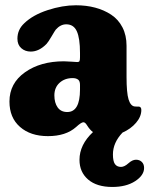

<svg xmlns="http://www.w3.org/2000/svg" viewBox="-20 -517 581 743"><path d="M287.6 101.6Q287.6 43 339.8 -5.9Q327.6 -14.6 316.4 -32.7Q309.6 -43.9 302.7 -43.9Q294.4 -43.9 274.4 -25.4Q234.9 9.8 165.5 9.8Q98.1 9.8 57.4 -25.9Q16.6 -61.5 16.6 -124Q16.6 -194.8 76.7 -237.3Q136.7 -279.8 227.5 -279.8Q238.8 -279.8 257.3 -278.3Q275.9 -276.9 279.3 -276.9Q285.6 -276.9 287.6 -280.5Q289.6 -284.2 289.6 -295.9V-312Q289.6 -369.1 277.3 -396Q265.1 -422.9 236.3 -422.9Q213.9 -422.9 195.8 -402.3Q192.9 -398.9 179.9 -376.7Q167 -354.5 160.2 -347.2Q131.3 -317.4 99.1 -317.4Q77.1 -317.4 62.3 -330.6Q47.4 -343.8 47.4 -367.2Q47.4 -402.3 73.7 -426.8Q106.9 -459 164.3 -477.8Q221.7 -496.6 273.9 -496.6Q314 -496.6 348.1 -487.5Q382.3 -478.5 410.2 -460.2Q438 -441.9 453.9 -411.1Q469.7 -380.4 469.7 -339.8V-219.7Q469.7 -157.7 477.5 -132.3Q485.4 -106.9 501 -105Q504.4 -104.5 510 -104.5Q515.6 -104.5 517.6 -104.5Q526.9 -103.5 526.9 -91.3Q526.9 -65.9 506.6 -42Q486.3 -18.1 454.1 -3.9Q417 35.2 417 80.6Q417 106.9 424.8 117.9Q432.6 128.9 448.2 128.9Q461.4 128.9 476.8 115Q492.2 101.1 506.3 101.1Q520 101.1 528.8 109.6Q537.6 118.2 537.6 132.8Q537.6 161.6 502.9 184.1Q468.3 206.5 414.6 206.5Q354.5 206.5 321 177.7Q287.6 148.9 287.6 101.6ZM289.6 -170.4V-188Q289.6 -203.1 282.7 -208.5Q274.9 -214.8 261.2 -214.8Q230.5 -214.8 210.4 -196.5Q190.4 -178.2 190.4 -147.9Q190.4 -119.1 203.1 -101.3Q215.8 -83.5 240.2 -83.5Q289.6 -83.5 289.6 -170.4Z"/></svg>

Font: Cooper* ExtraBold
Style: Regular
Weight: 800
Designer: Owen Earl
Foundry: indestructible type*
Version: Version 0.001